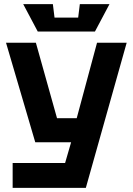

<svg xmlns="http://www.w3.org/2000/svg" viewBox="-20 -766 640 926"><path d="M41 140V20H294L323 -80H150L9 -560H153L255 -196H350L448 -560H591L394 140ZM365 -746H508L438 -614H162L92 -746H235L243 -681H357Z"/></svg>

Font: Tektur SemiBold
Style: Regular
Weight: 600
Designer: Adam Jagosz
Foundry: Adam Jagosz
Version: Version 1.005;gftools[0.9.30]